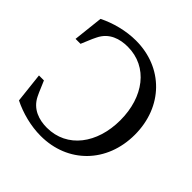

<svg xmlns="http://www.w3.org/2000/svg" viewBox="-190 -869 1039 1039"><g transform="rotate(45 329.5 -350.0)"><path d="M627 -350C627 -564 478 -715 271 -715C195 -715 116 -694 52 -662L33 -490H71C84 -519 94 -548 108 -575C140 -642 204 -660 263 -660C418 -660 516 -527 516 -350C516 -173 418 -40 263 -40C204 -40 140 -59 108 -125C94 -153 84 -182 71 -210H33L52 -38C116 -6 195 15 271 15C478 15 627 -136 627 -350Z"/></g></svg>

Font: LT Superior Serif Medium
Style: Regular
Weight: 500
Designer: Daniel Lyons
Foundry: LyonsType
Version: Version 2.120;FEAKit 1.0